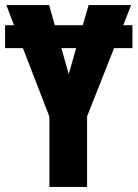

<svg xmlns="http://www.w3.org/2000/svg" viewBox="-20 -734 540 754"><path d="M174 0V-276L70 -545H0V-635H35L5 -714H173L195 -635H305L328 -714H495L464 -635H500V-545H428L322 -277V0ZM250 -443 279 -545H221Z"/></svg>

Font: Noto Sans Mono ExtraCondensed Black
Style: Regular
Weight: 900
Width: 2
Designer: Monotype Design Team
Foundry: Monotype Imaging Inc.
Version: Version 2.014